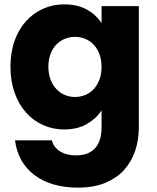

<svg xmlns="http://www.w3.org/2000/svg" viewBox="-20 -586 719 881"><path d="M28 -280Q28 -346 47 -399Q66 -452 99.5 -489Q133 -526 178 -546Q223 -566 274 -566Q336 -566 379.5 -541.5Q423 -517 446 -479V-558H617V-1Q617 55 600.5 105Q584 155 550 193Q516 231 463 253Q410 275 338 275Q276 275 225 260Q174 245 137 216.5Q100 188 77.5 148Q55 108 49 58H218Q226 90 255.5 108.5Q285 127 330 127Q354 127 375.5 120Q397 113 412.5 98Q428 83 437 58.5Q446 34 446 -1V-80Q423 -43 379.5 -17.5Q336 8 274 8Q223 8 178 -12Q133 -32 99.5 -69.5Q66 -107 47 -160.5Q28 -214 28 -280ZM446 -279Q446 -312 436 -338Q426 -364 409.5 -381.5Q393 -399 370.5 -408Q348 -417 324 -417Q300 -417 278 -408Q256 -399 239 -382Q222 -365 212 -339Q202 -313 202 -280Q202 -247 212 -221Q222 -195 239 -177Q256 -159 278 -150Q300 -141 324 -141Q348 -141 370.5 -150Q393 -159 409.5 -176.5Q426 -194 436 -220Q446 -246 446 -279Z"/></svg>

Font: SVN-Poppins
Style: Bold
Weight: 700
Designer: Ninad Kale (Devanagari), Jonny Pinhorn (Latin)
Foundry: Indian Type Foundry
Version: Version 3.200;PS 1.000;hotconv 16.6.54;makeotf.lib2.5.65590